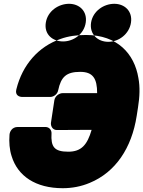

<svg xmlns="http://www.w3.org/2000/svg" viewBox="-20 -942 754 1010"><path d="M402 -564C469 -564 491 -529 491 -452H309C293 -452 270 -438 266 -415L248 -296C246 -280 256 -258 279 -258L462 -259C439 -180 408 -144 339 -144C265 -144 247 -170 251 -240C252 -258 239 -274 219 -274H73C43 -274 31 -249 30 -233C27 -194 30 -155 41 -121C73 -16 167 48 310 48C359 48 407 39 452 20C588 -36 673 -164 699 -332L706 -377C715 -433 717 -485 708 -532C687 -659 598 -758 432 -758C384 -758 339 -752 298 -737C183 -697 98 -602 66 -472C58 -441 81 -432 97 -432H244C262 -432 282 -446 286 -467C301 -538 329 -564 402 -564ZM312 -724C258 -724 211 -760 221 -823C231 -885 289 -922 343 -922C398 -922 440 -883 431 -823C422 -762 366 -724 312 -724ZM550 -722C494 -722 450 -762 459 -823C469 -885 527 -922 581 -922C636 -922 678 -883 669 -823C660 -763 605 -722 550 -722Z"/></svg>

Font: Asimov Print
Style: EIt
Weight: 500
Designer: Google
Version: Version 2.000980; 2014